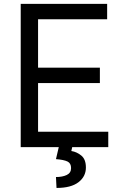

<svg xmlns="http://www.w3.org/2000/svg" viewBox="-20 -747 627 975"><path d="M529.8 -78.1V0H85.2V-727.3H524.1V-649.1H173.3V-403.4H487.2V-325.3H173.3V-78.1ZM279.8 -5.7H348L342.3 19.9Q370 24.1 393.1 43.1Q416.2 62.1 416.2 103.7Q416.2 149.5 378.4 178.4Q340.6 207.4 267 207.4L264.2 152Q297.2 152 319.1 141.5Q340.9 131 340.9 106.5Q340.9 82 322.8 73.2Q304.7 64.3 264.2 61.1Z"/></svg>

Font: Inter UI
Style: Regular
Weight: 400
Designer: Rasmus Andersson
Foundry: rsms
Version: Version 2.2